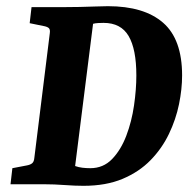

<svg xmlns="http://www.w3.org/2000/svg" viewBox="-20 -596 630 621"><path d="M250 5Q223 5 189 2.5Q155 0 125 0H14L20 -52L67 -61Q78 -63 84 -68Q90 -73 91 -85L141 -488Q143 -501 137.5 -505.5Q132 -510 120 -512L76 -521L82 -573H192Q211 -573 237 -573.5Q263 -574 288.5 -575Q314 -576 329 -576Q446 -576 507.5 -522.5Q569 -469 569 -352Q569 -308 559 -259Q549 -210 526.5 -163Q504 -116 467 -78Q430 -40 376.5 -17.5Q323 5 250 5ZM272 -52Q314 -52 342.5 -81.5Q371 -111 388.5 -157Q406 -203 413.5 -255Q421 -307 421 -352Q421 -437 396 -479.5Q371 -522 315 -522Q308 -522 298 -521.5Q288 -521 281 -519L223 -59Q234 -55 246.5 -53.5Q259 -52 272 -52Z"/></svg>

Font: Yrsa
Style: Italic
Weight: 400
Italic angle: -7.10001°
Designer: Anna Giedrys (Yrsa+Rasa design), David Brezina (Yrsa art-direction, Rasa art-direction, design)
Foundry: Rosetta Type Foundry
Version: Version 2.004